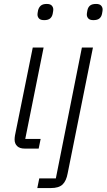

<svg xmlns="http://www.w3.org/2000/svg" viewBox="-20 -753 540 973"><path d="M204 -651Q185 -651 177.5 -659.5Q170 -668 170 -679Q170 -682 170.5 -686.5Q171 -691 173 -701Q177 -716 187 -724.5Q197 -733 217 -733Q235 -733 242.5 -724.5Q250 -716 250 -705Q250 -702 249.5 -697.5Q249 -693 247 -683Q244 -668 234 -659.5Q224 -651 204 -651ZM176 0H105Q80 0 67 -12.5Q54 -25 54 -46Q54 -51 54.5 -56Q55 -61 56 -67L146 -512H201L108 -49H186ZM263 151 395 -512H451L323 125Q316 164 297 182Q278 200 238 200H169L179 151ZM453 -651Q435 -651 427.5 -659.5Q420 -668 420 -679Q420 -682 420.5 -686.5Q421 -691 423 -701Q426 -716 436 -724.5Q446 -733 467 -733Q485 -733 492.5 -724.5Q500 -716 500 -705Q500 -702 499.5 -697.5Q499 -693 497 -683Q494 -668 484 -659.5Q474 -651 453 -651Z"/></svg>

Font: IBM Plex Sans Light
Style: Italic
Weight: 300
Italic angle: -11.31°
Designer: Mike Abbink, Paul van der Laan, Pieter van Rosmalen
Foundry: Bold Monday
Version: Version 3.201